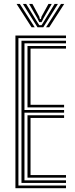

<svg xmlns="http://www.w3.org/2000/svg" viewBox="-20 -986 394 1006"><path d="M60.8 0V-800H325.8V-786.2H76.5V-13.8H325.8V0ZM124 -55V-382H315.8V-368.2H140V-68.8H325.8V-55ZM92.5 -27.5V-772.5H325.8V-758.8H108.2V-409.5H315.8V-395.8H108.2V-41.2H325.8V-27.5ZM124 -423.2V-745H325.8V-731.2H140V-437H315.8V-423.2ZM66.8 -965.5H83.8L162 -843H145.5ZM99.8 -965.5H117L170.2 -878.2L185.8 -854H197.8L213 -878.2L266.2 -965.5H283.5L206.8 -843H176.5ZM132.5 -965.5H149.8L185.8 -899L189 -886.2H194.5L197.5 -899L234 -965.5H251.2L207.8 -890.2L197.8 -870H185.8L175.8 -890.2ZM299.5 -965.5H316.5L237.8 -843H221.2Z"/></svg>

Font: Big Shoulders Inline Text Thin
Style: Regular
Weight: 400
Version: Version 2.002